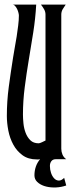

<svg xmlns="http://www.w3.org/2000/svg" viewBox="-20 -704 320 849"><path d="M200.7 29.8Q200.7 45.9 205.8 60.8Q210.9 75.7 219.5 84.7Q228 93.8 239.5 94.5Q251 95.2 263.7 82.5L272.9 116.2Q270 117.2 267.1 117.9Q264.2 118.7 261.7 119.6Q239.7 125.5 216.6 125Q193.4 124.5 174.8 118.2Q156.2 111.8 144.3 100.1Q132.3 88.4 132.3 71.3Q132.3 51.3 138.4 33.2Q144.5 15.1 157.2 0Q153.8 1 150.1 1Q146.5 1 143.1 1Q105 1 79.6 -17.6Q54.2 -36.1 38.8 -64.5Q23.4 -92.8 16.8 -126.7Q10.3 -160.6 10.3 -190.9Q10.3 -256.3 18.8 -319.8Q27.3 -383.3 37.6 -448.2Q40.5 -468.8 45.2 -493.2Q49.8 -517.6 53.7 -542.5Q57.6 -567.4 60.5 -591.6Q63.5 -615.7 63.5 -635.3Q63.5 -640.1 61.5 -647.9Q59.6 -655.8 55.9 -663.6Q52.2 -671.4 47.1 -677.2Q42 -683.1 36.1 -683.6H140.1Q136.7 -622.6 127.2 -561.8Q117.7 -501 107.4 -440.2Q97.2 -379.4 89.4 -318.6Q81.5 -257.8 81.5 -197.3Q81.5 -180.2 83.7 -158.2Q85.9 -136.2 93.3 -116.7Q100.6 -97.2 114.3 -83.7Q127.9 -70.3 151.4 -70.3Q153.3 -70.3 157.5 -71.8Q161.6 -73.2 166.3 -75.4Q170.9 -77.6 174.8 -79.6Q178.7 -81.5 181.2 -82.5V-639.6Q181.2 -652.3 174.8 -663.3Q168.5 -674.3 161.1 -683.6H270.5Q263.7 -674.3 257.3 -663.3Q251 -652.3 251 -639.6V-46.4Q251 -33.2 256.1 -20.8Q261.2 -8.3 272.9 0H226.6Q213.9 0 207.3 8.5Q200.7 17.1 200.7 29.8Z"/></svg>

Font: XAYAX
Style: Regular
Weight: 400
Designer: Peter Wiegel
Foundry: Peter Wiegel
Version: Version 1.000 2009 initial release